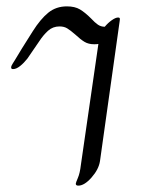

<svg xmlns="http://www.w3.org/2000/svg" viewBox="-20 -573 458 603"><path d="M218 4Q218 1 224.5 -14Q231 -29 234 -55L289 -435Q284 -434 276 -434Q258 -434 245.5 -441.5Q233 -449 217 -464Q201 -478 191 -484Q181 -490 167 -490Q146 -490 131 -476.5Q116 -463 103 -443L66 -389Q55 -375 43 -365.5Q31 -356 21 -356Q15 -356 15 -361Q15 -366 20 -373.5Q25 -381 26 -383Q46 -416 49 -421L83 -475Q107 -513 131.5 -533Q156 -553 190 -553Q215 -553 231 -543.5Q247 -534 266 -515Q278 -502 287.5 -495.5Q297 -489 309 -489Q319 -501 331 -509.5Q343 -518 351 -518Q355 -518 356 -516Q357 -514 356 -508L294 -67Q290 -41 267.5 -15.5Q245 10 226 10Q218 10 218 4Z"/></svg>

Font: Charm
Style: Regular
Weight: 400
Designer: Katatrad Aksorn Co.,Ltd.
Foundry: Cadson Demak Co.,Ltd.
Version: Version 1.001